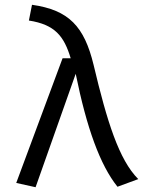

<svg xmlns="http://www.w3.org/2000/svg" viewBox="-20 -771 640 804"><path d="M242 -527 48 -5 129 13 297 -462C343 -235 399 -80 472 11L559 -21C478 -102 428 -263 372 -499C333 -660 269 -729 114 -751L101 -685C210 -668 248 -620 276 -527Z"/></svg>

Font: FiraMono Nerd Font
Style: Regular
Weight: 400
Designer: Carrois Corporate & Edenspiekermann AG
Foundry: Carrois Corporate GbR & Edenspiekermann AG
Version: Version 003.206;Nerd Fonts 3.3.0